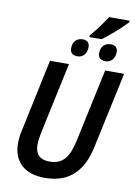

<svg xmlns="http://www.w3.org/2000/svg" viewBox="-110 -1116 854 1196"><g transform="rotate(10 317.0 -518.0)"><path d="M382 -913 381 -902H458C503 -934 578 -1000 610 -1037V-1046H480C452 -1001 418 -955 382 -913ZM328 -771C364 -771 387 -799 387 -840C387 -868 369 -881 343 -881C304 -881 281 -854 281 -814C281 -784 299 -771 328 -771ZM505 -771C541 -771 565 -799 565 -840C565 -869 546 -881 520 -881C482 -881 458 -854 458 -814C458 -784 477 -771 505 -771ZM258 10C424 10 501 -88 532 -239L634 -714H514L415 -251C392 -145 354 -95 270 -95C209 -95 179 -127 179 -186C179 -204 182 -230 187 -255L285 -714H165L68 -256C61 -227 58 -197 58 -174C58 -60 128 10 258 10Z"/></g></svg>

Font: Noto Sans SemiCondensed SemiBold
Style: Italic
Weight: 600
Width: 4
Italic angle: -12°
Designer: Monotype Design Team
Foundry: Monotype Imaging Inc.
Version: Version 2.013